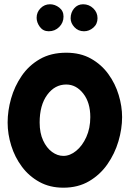

<svg xmlns="http://www.w3.org/2000/svg" viewBox="-20 -809 606 896"><path d="M289.1 -563Q355.5 -563 404.5 -535.4Q453.6 -507.8 485.8 -463.1Q518.1 -418.5 533.9 -365.7Q549.8 -313 549.8 -262.7Q549.8 -207.5 532.7 -149.7Q515.6 -91.8 481.4 -42.7Q447.3 6.3 395.8 36.6Q344.2 66.9 275.9 66.9Q212.4 66.9 163.8 40Q115.2 13.2 82.3 -31Q49.3 -75.2 32.5 -129.2Q15.6 -183.1 15.6 -237.3Q15.6 -292 31.7 -349.1Q47.9 -406.2 81.1 -454.8Q114.3 -503.4 166 -533.2Q217.8 -563 289.1 -563ZM289.1 -414.6Q235.8 -414.6 200.4 -366.5Q165 -318.4 165 -237.3Q165 -188.5 181.2 -153.6Q197.3 -118.7 222.7 -100.1Q248 -81.5 275.9 -81.5Q306.6 -81.5 335.4 -105Q364.3 -128.4 382.8 -169.4Q401.4 -210.4 401.4 -262.7Q401.4 -330.6 368.4 -372.6Q335.4 -414.6 289.1 -414.6ZM435.1 -724.1Q435.1 -696.8 415.5 -679.9Q396 -663.1 372.1 -663.1Q345.2 -663.1 327.4 -682.1Q309.6 -701.2 309.6 -723.6Q309.6 -750.5 325.9 -769.8Q342.3 -789.1 367.7 -789.1Q395.5 -789.1 415.3 -770Q435.1 -751 435.1 -724.1ZM276.4 -731.9Q276.4 -703.1 256.3 -683.1Q236.3 -663.1 207.5 -663.1Q181.2 -663.1 166 -683.6Q150.9 -704.1 150.9 -726.1Q150.9 -752 169.2 -770.5Q187.5 -789.1 213.4 -789.1Q236.3 -789.1 256.3 -773.7Q276.4 -758.3 276.4 -731.9Z"/></svg>

Font: Mikhak-FD ExtraBold
Style: Regular
Weight: 800
Designer: Amin Abedi
Version: Version 3.2